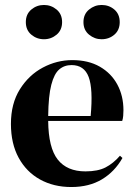

<svg xmlns="http://www.w3.org/2000/svg" viewBox="-20 -738 547 773"><path d="M271 -496Q336 -496 382 -469.5Q428 -443 452.5 -397.5Q477 -352 477 -294Q477 -283 476 -271.5Q475 -260 472 -251H174Q175 -143 212.5 -95.5Q250 -48 324 -48Q374 -48 405 -64Q436 -80 463 -111L473 -102Q442 -47 390.5 -16Q339 15 267 15Q196 15 141 -15.5Q86 -46 55 -103Q24 -160 24 -239Q24 -321 60 -378.5Q96 -436 152.5 -466Q209 -496 271 -496ZM268 -476Q239 -476 218.5 -458.5Q198 -441 186.5 -396.5Q175 -352 174 -271H345Q355 -380 337 -428Q319 -476 268 -476ZM389 -580Q361 -580 338.5 -598.5Q316 -617 316 -649Q316 -681 338.5 -699.5Q361 -718 389 -718Q419 -718 440.5 -699.5Q462 -681 462 -649Q462 -617 440.5 -598.5Q419 -580 389 -580ZM157 -580Q128 -580 106 -598.5Q84 -617 84 -649Q84 -681 106 -699.5Q128 -718 157 -718Q186 -718 208 -699.5Q230 -681 230 -649Q230 -617 208 -598.5Q186 -580 157 -580Z"/></svg>

Font: DM Serif Display
Style: Regular
Weight: 400
Designer: Colophon Foundry, Frank Grießhammer
Foundry: Colophon Foundry
Version: Version 5.200; ttfautohint (v1.8.3)